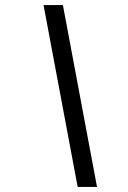

<svg xmlns="http://www.w3.org/2000/svg" viewBox="-20 -734 501 754"><path d="M151 -714H227L361 0H285Z"/></svg>

Font: Prompt Light
Style: Italic
Weight: 300
Italic angle: -12°
Designer: Katatrad Team
Foundry: CadsonDemak
Version: Version 1.000